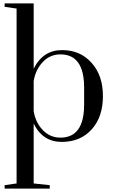

<svg xmlns="http://www.w3.org/2000/svg" viewBox="-20 -820 664 1123"><path d="M177 -800V-418Q231 -527 343 -527Q450 -527 516 -452Q582 -379 582 -258Q582 -137 517 -64Q451 10 340.5 10Q230 10 177 -97V253L271 263V283H7V263L77 253V-770L7 -780V-800ZM472 -208V-308Q472 -502 333 -502Q273 -502 230.5 -457.5Q188 -413 177 -346V-170Q188 -103 230.5 -59Q273 -15 333 -15Q472 -15 472 -208Z"/></svg>

Font: Prata
Style: Regular
Weight: 400
Designer: Cyreal (www.cyreal.org)
Foundry: Cyreal (www.cyreal.org)
Version: Version 1.010